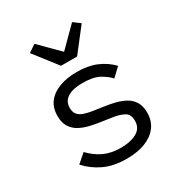

<svg xmlns="http://www.w3.org/2000/svg" viewBox="-183 -898 967 1034"><g transform="rotate(-30 300.0 -380.5)"><path d="M306 12Q225 12 166.5 -15.5Q108 -43 67 -89L121 -136Q158 -97 202.5 -76Q247 -55 308 -55Q368 -55 406.5 -76.5Q445 -98 445 -144Q445 -185 417 -199.5Q389 -214 354 -219L273 -231Q246 -235 215 -242.5Q184 -250 157 -264.5Q130 -279 113 -305.5Q96 -332 96 -374Q96 -426 123 -460Q150 -494 197 -511Q244 -528 304 -528Q374 -528 425.5 -506Q477 -484 514 -445L462 -396Q444 -418 406.5 -439.5Q369 -461 301 -461Q240 -461 207.5 -440Q175 -419 175 -379Q175 -352 188 -337Q201 -322 222 -315Q243 -308 266 -304L347 -292Q375 -288 405.5 -280.5Q436 -273 463 -258.5Q490 -244 507 -217.5Q524 -191 524 -149Q524 -98 497 -62Q470 -26 421 -7Q372 12 306 12ZM248 -599 137 -742 183 -773 300 -656 417 -773 459 -742 348 -599Z"/></g></svg>

Font: Lilex
Style: Regular
Weight: 400
Monospace: yes
Designer: Mike Abbink, Paul van der Laan, Pieter van Rosmalen, Mikhael Khrustik
Foundry: Mikhael Khrustik
Version: Version 2.510